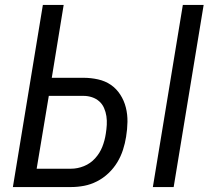

<svg xmlns="http://www.w3.org/2000/svg" viewBox="-20 -755 865 775"><path d="M597 0 718 -735H802L681 0ZM32 0 153 -735H237L189 -441H317Q347 -441 376 -434.5Q405 -428 427.5 -412.5Q450 -397 465.5 -373Q481 -349 488 -321Q495 -293 494.5 -263Q494 -233 489 -203Q485 -177 476.5 -150.5Q468 -124 453.5 -100Q439 -76 418 -56Q397 -36 371.5 -23Q346 -10 319.5 -5Q293 0 267 0ZM267 -74Q293 -74 319 -84.5Q345 -95 364 -116Q383 -137 393 -162.5Q403 -188 407 -215Q410 -233 411 -251Q412 -269 409.5 -286Q407 -303 400 -319Q393 -335 380.5 -346Q368 -357 351.5 -362.5Q335 -368 317 -368H177L128 -74Z"/></svg>

Font: Iosevka Aile
Style: Italic
Weight: 400
Italic angle: -9°
Designer: Belleve Invis
Foundry: Belleve Invis
Version: Version 28.0.1; ttfautohint (v1.8.4)